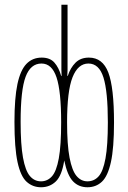

<svg xmlns="http://www.w3.org/2000/svg" viewBox="-20 -780 540 810"><path d="M153 10Q118 10 92.5 -13Q67 -36 54 -96Q41 -156 41 -266Q41 -366 53.5 -425Q66 -484 91.5 -510.5Q117 -537 156 -537Q191 -537 209.5 -516Q228 -495 238 -460H240Q239 -475 239 -486Q239 -497 239 -512V-760H265V-512Q265 -497 265 -486Q265 -475 264 -460H266Q277 -494 298.5 -515.5Q320 -537 355 -537Q413 -537 437 -474Q461 -411 461 -263Q461 -156 448 -96.5Q435 -37 410 -13.5Q385 10 349 10Q312 10 288 -15Q264 -40 251 -103Q241 -39 215.5 -14.5Q190 10 153 10ZM153 -15Q180 -15 199 -36Q218 -57 228 -111.5Q238 -166 238 -264Q238 -395 218.5 -453.5Q199 -512 155 -512Q109 -512 88 -456Q67 -400 67 -266Q67 -170 77 -115Q87 -60 106 -37.5Q125 -15 153 -15ZM349 -15Q377 -15 396 -36Q415 -57 425 -111.5Q435 -166 435 -264Q435 -394 416.5 -453Q398 -512 353 -512Q309 -512 286 -454Q263 -396 263 -264Q263 -169 273.5 -114.5Q284 -60 303 -37.5Q322 -15 349 -15Z"/></svg>

Font: Noto Sans Mono ExtraCondensed Thin
Style: Regular
Weight: 100
Width: 2
Designer: Monotype Design Team
Foundry: Monotype Imaging Inc.
Version: Version 2.014; ttfautohint (v1.8.4.7-5d5b)